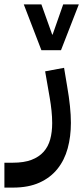

<svg xmlns="http://www.w3.org/2000/svg" viewBox="-80 -612 380 872"><path d="M-60 127H-22Q29 127 63 114Q97 101 118 77.5Q139 54 148 21Q157 -12 157 -53Q157 -80 154 -109Q151 -138 146 -167L125 -288L211 -304L225 -220Q242 -123 242 -54Q242 8 227.5 61.5Q213 115 181 155Q149 195 99 217.5Q49 240 -21 240H-60ZM28 -592H108L157 -455H159L207 -592H278L197 -384H108Z"/></svg>

Font: IBM Plex Sans Arabic Medium
Style: Regular
Weight: 500
Designer: Mike Abbink, Paul van der Laan, Pieter van Rosmalen, Wael Morcos, Khajak Apelian
Foundry: Bold Monday
Version: Version 1.1